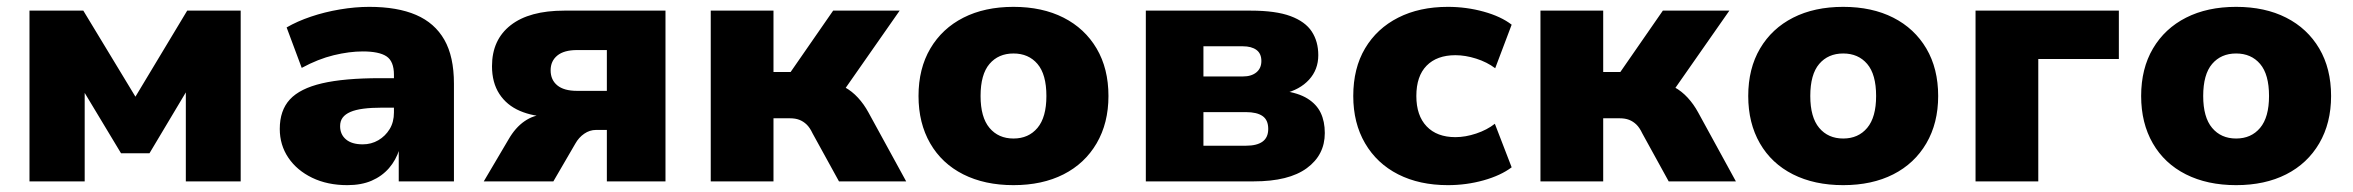

<svg xmlns="http://www.w3.org/2000/svg" viewBox="-20 -529 6862 560"><path d="M66 0V-498H223L375 -247L526 -498H682V0H522V-283H536L416 -82H333L212 -283H227V0Z M993 11Q935 11 890.5 -10.5Q846 -32 821 -69Q796 -106 796 -153Q796 -207 825.5 -239Q855 -271 919.5 -286Q984 -301 1089 -301H1149V-215H1094Q1063 -215 1040 -212Q1017 -209 1002 -202.5Q987 -196 979.5 -186Q972 -176 972 -161Q972 -137 989 -122.5Q1006 -108 1038 -108Q1063 -108 1083.5 -120Q1104 -132 1116.5 -152.5Q1129 -173 1129 -201V-311Q1129 -350 1107.5 -364.5Q1086 -379 1038 -379Q999 -379 953.5 -368Q908 -357 860 -331L816 -449Q847 -467 887 -480.5Q927 -494 971.5 -501.5Q1016 -509 1057 -509Q1139 -509 1193.5 -485.5Q1248 -462 1276 -413Q1304 -364 1304 -285V0H1143V-94H1145Q1135 -62 1114.5 -38.5Q1094 -15 1064 -2Q1034 11 993 11Z M1391 0 1463 -122Q1483 -157 1510 -175.5Q1537 -194 1565 -194H1586V-188Q1535 -189 1496.5 -205.5Q1458 -222 1436.5 -255Q1415 -288 1415 -336Q1415 -413 1469.5 -455.5Q1524 -498 1626 -498H1921V0H1750V-150H1718Q1700 -150 1684 -139Q1668 -128 1658 -110L1594 0ZM1663 -264H1750V-383H1663Q1625 -383 1605.5 -367Q1586 -351 1586 -324Q1586 -296 1605.5 -280Q1625 -264 1663 -264Z M2053 0V-498H2236V-319H2286L2410 -498H2604L2423 -239L2397 -289Q2423 -286 2444 -274.5Q2465 -263 2482.5 -244Q2500 -225 2513 -201L2623 0H2427L2350 -140Q2342 -157 2332.5 -166Q2323 -175 2311.5 -179.5Q2300 -184 2284 -184H2236V0Z M2936 11Q2852 11 2789.5 -20.5Q2727 -52 2693 -111Q2659 -170 2659 -249Q2659 -329 2693.5 -387.5Q2728 -446 2790 -477.5Q2852 -509 2936 -509Q3020 -509 3082 -477.5Q3144 -446 3178.5 -387.5Q3213 -329 3213 -249Q3213 -170 3178.5 -111Q3144 -52 3082 -20.5Q3020 11 2936 11ZM2936 -125Q2980 -125 3006 -156Q3032 -187 3032 -249Q3032 -312 3006 -342.5Q2980 -373 2936 -373Q2892 -373 2866 -342.5Q2840 -312 2840 -249Q2840 -187 2866 -156Q2892 -125 2936 -125Z M3322 0V-498H3628Q3701 -498 3744 -482Q3787 -466 3806 -437Q3825 -408 3825 -368Q3825 -326 3798 -296.5Q3771 -267 3724 -256L3723 -264Q3767 -258 3793.5 -241.5Q3820 -225 3832 -200Q3844 -175 3844 -141Q3844 -77 3791.5 -38.5Q3739 0 3637 0ZM3490 -104H3614Q3646 -104 3662.5 -116Q3679 -128 3679 -153Q3679 -179 3662.5 -190.5Q3646 -202 3614 -202H3490ZM3490 -306H3605Q3630 -306 3644.5 -318Q3659 -330 3659 -351Q3659 -373 3644.5 -383.5Q3630 -394 3605 -394H3490Z M4203 11Q4120 11 4058 -20.5Q3996 -52 3961.5 -111Q3927 -170 3927 -249Q3927 -330 3961.5 -388Q3996 -446 4058 -477.5Q4120 -509 4203 -509Q4257 -509 4307.5 -495Q4358 -481 4389 -457L4341 -330Q4317 -348 4285.5 -358Q4254 -368 4225 -368Q4171 -368 4141 -337.5Q4111 -307 4111 -249Q4111 -192 4141 -160.5Q4171 -129 4225 -129Q4254 -129 4285.5 -139.5Q4317 -150 4340 -168L4389 -41Q4357 -17 4307 -3Q4257 11 4203 11Z M4473 0V-498H4656V-319H4706L4830 -498H5024L4843 -239L4817 -289Q4843 -286 4864 -274.5Q4885 -263 4902.5 -244Q4920 -225 4933 -201L5043 0H4847L4770 -140Q4762 -157 4752.5 -166Q4743 -175 4731.5 -179.5Q4720 -184 4704 -184H4656V0Z M5356 11Q5272 11 5209.5 -20.5Q5147 -52 5113 -111Q5079 -170 5079 -249Q5079 -329 5113.5 -387.5Q5148 -446 5210 -477.5Q5272 -509 5356 -509Q5440 -509 5502 -477.5Q5564 -446 5598.5 -387.5Q5633 -329 5633 -249Q5633 -170 5598.5 -111Q5564 -52 5502 -20.5Q5440 11 5356 11ZM5356 -125Q5400 -125 5426 -156Q5452 -187 5452 -249Q5452 -312 5426 -342.5Q5400 -373 5356 -373Q5312 -373 5286 -342.5Q5260 -312 5260 -249Q5260 -187 5286 -156Q5312 -125 5356 -125Z M5742 0V-498H6160V-357H5925V0Z M6502 11Q6418 11 6355.5 -20.5Q6293 -52 6259 -111Q6225 -170 6225 -249Q6225 -329 6259.5 -387.5Q6294 -446 6356 -477.5Q6418 -509 6502 -509Q6586 -509 6648 -477.5Q6710 -446 6744.5 -387.5Q6779 -329 6779 -249Q6779 -170 6744.5 -111Q6710 -52 6648 -20.5Q6586 11 6502 11ZM6502 -125Q6546 -125 6572 -156Q6598 -187 6598 -249Q6598 -312 6572 -342.5Q6546 -373 6502 -373Q6458 -373 6432 -342.5Q6406 -312 6406 -249Q6406 -187 6432 -156Q6458 -125 6502 -125Z"/></svg>

Font: Nunito Sans 10pt Black
Style: Regular
Weight: 900
Designer: Vernon Adams
Foundry: Vernon Adams
Version: Version 3.101;gftools[0.9.27]